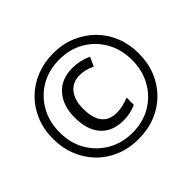

<svg xmlns="http://www.w3.org/2000/svg" viewBox="-166 -939 1163 1163"><g transform="rotate(-45 415.5 -357.0)"><path d="M415 10Q332 10 264.5 -18.5Q197 -47 148.5 -97.5Q100 -148 74 -214.5Q48 -281 48 -357Q48 -438 76 -505.5Q104 -573 154 -622Q204 -671 271 -697.5Q338 -724 415 -724Q495 -724 562 -696Q629 -668 678.5 -618.5Q728 -569 755 -502Q782 -435 782 -357Q782 -277 755 -210Q728 -143 678.5 -93.5Q629 -44 562 -17Q495 10 415 10ZM415 -43Q506 -43 576 -84.5Q646 -126 685.5 -197Q725 -268 725 -357Q725 -447 685 -518Q645 -589 575 -630Q505 -671 415 -671Q323 -671 253 -629.5Q183 -588 143.5 -517Q104 -446 104 -357Q104 -265 145 -194.5Q186 -124 256.5 -83.5Q327 -43 415 -43ZM430 -134Q334 -134 283 -192.5Q232 -251 232 -356Q232 -457 285.5 -518Q339 -579 434 -579Q500 -579 559 -551L532 -493Q482 -517 436 -517Q375 -517 340.5 -475Q306 -433 306 -358Q306 -196 434 -196Q484 -196 540 -220V-158Q514 -146 487.5 -140Q461 -134 430 -134Z"/></g></svg>

Font: Noto Sans Bengali UI Condensed
Style: Regular
Weight: 400
Width: 3
Designer: Jelle Bosma - Monotype Design Team
Foundry: Monotype Imaging Inc.
Version: Version 2.003; ttfautohint (v1.8.4.7-5d5b)